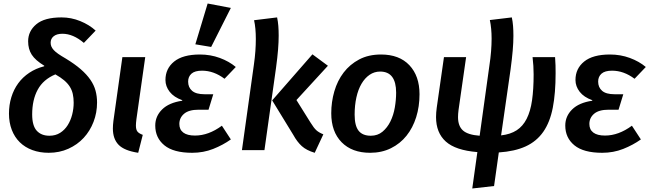

<svg xmlns="http://www.w3.org/2000/svg" viewBox="-20 -854 3694 1092"><path d="M354 -521Q405 -490 439 -460.5Q473 -431 494 -400.5Q515 -370 523.5 -338Q532 -306 532 -271Q532 -213 512 -161Q492 -109 456 -70Q420 -31 369 -8Q318 15 257 15Q206 15 164 -0.5Q122 -16 92.5 -45Q63 -74 47 -115.5Q31 -157 31 -208Q31 -257 44.5 -301Q58 -345 83.5 -380Q109 -415 146.5 -440Q184 -465 231 -477L232 -480Q181 -511 160.5 -543Q140 -575 140 -619Q140 -677 186.5 -716Q233 -755 330 -755Q385 -755 436.5 -734Q488 -713 524 -680L457 -610Q396 -662 335 -662Q303 -662 285.5 -648Q268 -634 268 -611Q268 -600 272 -590Q276 -580 285.5 -569.5Q295 -559 311.5 -547.5Q328 -536 354 -521ZM399 -270Q399 -297 394 -319.5Q389 -342 377 -361Q365 -380 345 -397Q325 -414 295 -431Q226 -402 194.5 -344Q163 -286 163 -203Q163 -139 189 -110.5Q215 -82 261 -82Q296 -82 322 -98.5Q348 -115 365 -142Q382 -169 390.5 -202.5Q399 -236 399 -270Z M756 -177Q753 -154 753 -140Q753 -117 761.5 -106Q770 -95 792 -87L766 15Q687 3 654.5 -30.5Q622 -64 622 -123Q622 -142 625 -166L676 -529H806Z M1091 -602 1161 -834 1293 -809 1181 -587ZM1166 -230H1109Q1054 -230 1027 -207Q1000 -184 1000 -149Q1000 -117 1022.5 -100Q1045 -83 1089 -83Q1166 -83 1242 -139L1293 -61Q1248 -29 1192.5 -7Q1137 15 1073 15Q967 15 915 -27.5Q863 -70 863 -140Q863 -193 902 -231.5Q941 -270 1016 -281L1017 -284Q969 -301 945 -332Q921 -363 921 -399Q921 -464 970.5 -504Q1020 -544 1117 -544Q1177 -544 1230 -524.5Q1283 -505 1321 -473L1257 -406Q1196 -452 1129 -452Q1088 -452 1069 -435Q1050 -418 1050 -390Q1050 -357 1072.5 -337.5Q1095 -318 1143 -318H1193Z M1528 -283 1757 -545 1845 -480 1666 -285 1746 -157Q1765 -126 1779.5 -113Q1794 -100 1819 -90L1770 15Q1723 1 1696.5 -23Q1670 -47 1648 -87ZM1484 0H1356L1424 -486Q1430 -528 1432.5 -564Q1435 -600 1435 -632Q1435 -695 1425 -739L1556 -755Q1561 -732 1563 -706.5Q1565 -681 1565 -651Q1565 -616 1561.5 -572Q1558 -528 1550 -469Z M2147 -544Q2251 -544 2308.5 -483Q2366 -422 2366 -318Q2366 -248 2347 -187.5Q2328 -127 2292 -82Q2256 -37 2203.5 -11Q2151 15 2085 15Q1982 15 1923 -45Q1864 -105 1864 -210Q1864 -274 1881.5 -334.5Q1899 -395 1934.5 -441.5Q1970 -488 2023 -516Q2076 -544 2147 -544ZM2142 -447Q2109 -447 2082 -428.5Q2055 -410 2036 -377.5Q2017 -345 2007 -300Q1997 -255 1997 -202Q1997 -139 2019.5 -110.5Q2042 -82 2089 -82Q2128 -82 2155.5 -105Q2183 -128 2200.5 -163.5Q2218 -199 2225.5 -242.5Q2233 -286 2233 -327Q2233 -447 2142 -447Z M2666 218 2695 11Q2571 1 2515.5 -49Q2460 -99 2460 -188Q2460 -201 2461 -214.5Q2462 -228 2464 -242L2505 -529H2631L2588 -229Q2585 -206 2585 -188Q2585 -137 2613 -112Q2641 -87 2708 -82L2763 -478Q2770 -524 2773 -562.5Q2776 -601 2776 -634Q2776 -693 2766 -740L2891 -755Q2896 -732 2898 -706.5Q2900 -681 2900 -650Q2900 -612 2896 -566Q2892 -520 2884 -460L2830 -84Q2883 -90 2918.5 -113Q2954 -136 2975.5 -178.5Q2997 -221 3006 -283.5Q3015 -346 3015 -431Q3015 -479 3009 -529H3137Q3139 -506 3139.5 -482.5Q3140 -459 3140 -438Q3140 -324 3124 -241.5Q3108 -159 3070 -104.5Q3032 -50 2970 -21.5Q2908 7 2817 13L2790 204Z M3498 -230H3441Q3386 -230 3359 -207Q3332 -184 3332 -149Q3332 -117 3354.5 -100Q3377 -83 3421 -83Q3498 -83 3574 -139L3625 -61Q3580 -29 3524.5 -7Q3469 15 3405 15Q3299 15 3247 -27.5Q3195 -70 3195 -140Q3195 -193 3234 -231.5Q3273 -270 3348 -281L3349 -284Q3301 -301 3277 -332Q3253 -363 3253 -399Q3253 -464 3302.5 -504Q3352 -544 3449 -544Q3509 -544 3562 -524.5Q3615 -505 3653 -473L3589 -406Q3528 -452 3461 -452Q3420 -452 3401 -435Q3382 -418 3382 -390Q3382 -357 3404.5 -337.5Q3427 -318 3475 -318H3525Z"/></svg>

Font: Xgbmvzvtohvqztyvzapvmeyoton
Style: Regular
Weight: 500
Italic angle: -8°
Designer: Carrois Corporate & Edenspiekermann
Foundry: Carrois Corporate GbR & Edenspiekermann AG
Version: Version 2.001